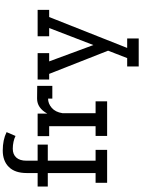

<svg xmlns="http://www.w3.org/2000/svg" viewBox="164 -964 1030 1398"><g transform="rotate(-90 679.0 -265.0)"><path d="M208 -588V-506H325V-432H208V-84H287V0H47V-84H118V-432H20V-506H118V-585Q118 -671 162 -715.5Q206 -760 282 -760Q360 -760 416 -732L388 -667Q371 -676 346 -681.5Q321 -687 295 -687Q254 -687 231 -661.5Q208 -636 208 -588Z M753 -509V-399H660V-430Q624 -430 593 -403.5Q562 -377 554 -326V-84H640V0H388V-84H459V-422H387V-506H551V-436Q592 -510 660 -510Q723 -510 753 -509Z M1306 -422H1254L1029 146H1098V230H894V146H955L1009 7L840 -422H799V-506H991V-422H931L1050 -100L1174 -422H1114V-506H1306Z"/></g></svg>

Font: Arvo
Style: Regular
Weight: 400
Designer: Anton Koovit (Cyrillic Expansion: Cyreal)
Foundry: Anton Koovit, Yassin Baggar
Version: Version 3.000